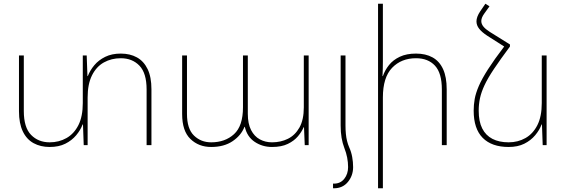

<svg xmlns="http://www.w3.org/2000/svg" viewBox="-20 -780 3046 1032"><path d="M629 -492Q679 -492 716 -471.5Q753 -451 773.5 -408.5Q794 -366 794 -300V0H768V-299Q768 -387 729.5 -427Q691 -467 629 -467Q579 -467 538.5 -444.5Q498 -422 474.5 -375Q451 -328 451 -256V0H430L426 -111H424Q413 -81 389.5 -53Q366 -25 331 -7.5Q296 10 247 10Q198 10 160.5 -10.5Q123 -31 102.5 -74Q82 -117 82 -182V-482H108V-183Q108 -95 147 -55Q186 -15 247 -15Q297 -15 337.5 -38Q378 -61 401.5 -107.5Q425 -154 425 -226V-482H446L450 -371H452Q464 -402 487 -429.5Q510 -457 545.5 -474.5Q581 -492 629 -492Z M1115 10Q1048 10 1003.5 -33Q959 -76 959 -167V-482H985V-168Q985 -88 1022.5 -51.5Q1060 -15 1115 -15Q1190 -15 1238 -59Q1286 -103 1286 -203V-482H1312V-168Q1312 -115 1329.5 -81Q1347 -47 1376.5 -31Q1406 -15 1442 -15Q1489 -15 1527.5 -34Q1566 -53 1589.5 -94.5Q1613 -136 1613 -203V-482H1639V0H1618L1614 -96H1612Q1602 -72 1581.5 -47.5Q1561 -23 1527 -6.5Q1493 10 1442 10Q1390 10 1349 -17.5Q1308 -45 1296 -98H1294Q1276 -52 1230 -21Q1184 10 1115 10Z M1811 -106V-482H1837V-106ZM1811 -106H1837Q1837 -82 1839 -61Q1841 -40 1845.5 -22Q1850 -4 1857 12Q1868 36 1873 63.5Q1878 91 1878 118Q1878 164 1850 198Q1822 232 1775 232H1770V207H1775Q1810 207 1830.5 181Q1851 155 1851 118Q1851 93 1846 67Q1841 41 1831 16Q1821 -10 1816 -39.5Q1811 -69 1811 -106Z M2038 -760V-450Q2038 -428 2037.5 -410.5Q2037 -393 2036 -371H2038Q2049 -403 2071 -430.5Q2093 -458 2129 -475Q2165 -492 2216 -492Q2268 -492 2305 -471.5Q2342 -451 2361.5 -408.5Q2381 -366 2381 -300V0H2355V-299Q2355 -387 2318 -427Q2281 -467 2216 -467Q2137 -467 2087.5 -415.5Q2038 -364 2038 -256V232H2012V-760Z M2690 -530 2721 -541V-530Q2669 -460 2635.5 -410Q2602 -360 2584.5 -322.5Q2567 -285 2560 -252.5Q2553 -220 2553 -185Q2553 -127 2572 -89.5Q2591 -52 2627 -33.5Q2663 -15 2714 -15Q2764 -15 2804.5 -38Q2845 -61 2868.5 -107.5Q2892 -154 2892 -226V-482H2918V0H2897L2893 -111H2891Q2880 -81 2856.5 -53Q2833 -25 2798 -7.5Q2763 10 2714 10Q2623 10 2574.5 -39Q2526 -88 2526 -185Q2526 -217 2531.5 -248Q2537 -279 2553.5 -317.5Q2570 -356 2603 -407.5Q2636 -459 2690 -530ZM2721 -541 2690 -530 2599 -588Q2570 -607 2555.5 -625.5Q2541 -644 2541 -665Q2541 -677 2546 -690.5Q2551 -704 2561 -719L2589 -760L2611 -746L2583 -707Q2575 -696 2571 -686Q2567 -676 2567 -667Q2567 -651 2578.5 -637Q2590 -623 2612 -609Z"/></svg>

Font: Noto Sans Armenian Thin
Style: Regular
Weight: 250
Version: Version 2.007